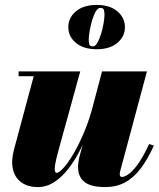

<svg xmlns="http://www.w3.org/2000/svg" viewBox="-20 -750 645 780"><path d="M134.5 10Q93.5 10 67.2 -8.8Q41 -27.5 32.8 -61.2Q24.5 -95 36.5 -141L117 -440.5H55.5V-460H306L218.5 -142.5Q207.5 -103 204.2 -82.8Q201 -62.5 203 -55.2Q205 -48 210.5 -48Q220 -48 238.2 -68Q256.5 -88 278.5 -125.2Q300.5 -162.5 322 -213.5Q343.5 -264.5 359.5 -327H375Q363 -281 345.8 -233.5Q328.5 -186 306.5 -142.5Q284.5 -99 257.8 -64.5Q231 -30 200 -10Q169 10 134.5 10ZM407.5 10Q349.5 10 323.2 -10.8Q297 -31.5 297 -71.5Q297 -81 298.5 -91.2Q300 -101.5 302 -110L394.5 -460H577L469.5 -59.5Q468 -55 467.2 -50.5Q466.5 -46 466.5 -42.5Q466.5 -31 476 -31Q484.5 -31 500.2 -41Q516 -51 537.8 -79.8Q559.5 -108.5 586 -165L605 -158.5Q579 -101 550.2 -63.8Q521.5 -26.5 486.5 -8.2Q451.5 10 407.5 10ZM373 -550Q319.5 -550 288.5 -575.8Q257.5 -601.5 257.5 -639.5Q257.5 -678 288.5 -704Q319.5 -730 373 -730Q426 -730 456.8 -704Q487.5 -678 487.5 -639.5Q487.5 -601.5 456.8 -575.8Q426 -550 373 -550ZM357 -561.5Q367.5 -561.5 376 -576.8Q384.5 -592 391 -613.8Q397.5 -635.5 401 -656.5Q404.5 -677.5 404.5 -689.5Q404.5 -698.5 402.5 -708.2Q400.5 -718 387.5 -718Q377.5 -718 368.8 -703Q360 -688 353.8 -666Q347.5 -644 344 -623Q340.5 -602 340.5 -590Q340.5 -581 342.5 -571.2Q344.5 -561.5 357 -561.5Z"/></svg>

Font: Bodoni Moda 11pt Black
Style: Italic
Weight: 900
Italic angle: -13°
Designer: Owen Earl
Foundry: indestructible type
Version: Version 2.004